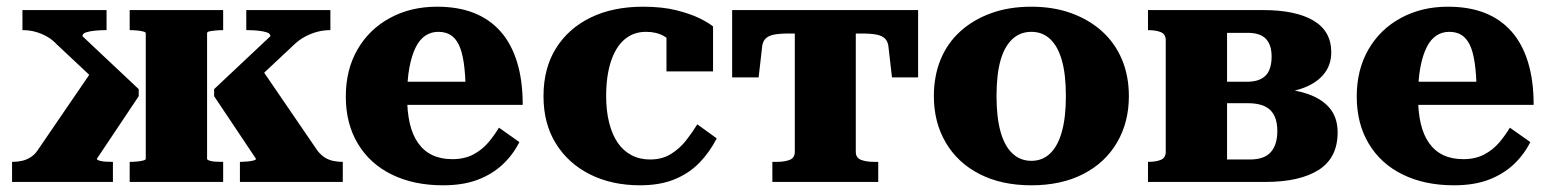

<svg xmlns="http://www.w3.org/2000/svg" viewBox="-20 -543 4624 573"><path d="M1003 0H696V-60H699Q707 -60 718 -61Q729 -62 736.5 -64Q744 -66 744 -69L619 -256V-277L787 -435Q787 -443 776 -446.5Q765 -450 750 -451.5Q735 -453 722 -453H715V-513H966V-453H964Q945 -453 926.5 -448Q908 -443 891 -434Q874 -425 859 -411L714 -275L752 -350L927 -94Q937 -81 948.5 -73.5Q960 -66 973.5 -63Q987 -60 1001 -60H1003ZM16 0V-60H18Q32 -60 45.5 -63Q59 -66 71 -73.5Q83 -81 92 -94L267 -350L294 -275L149 -411Q136 -425 120 -434Q104 -443 86 -448Q68 -453 49 -453H47V-513H298V-453H291Q279 -453 263.5 -451.5Q248 -450 237 -446.5Q226 -443 226 -435L394 -277V-256L269 -69Q269 -66 277 -63.5Q285 -61 295.5 -60.5Q306 -60 314 -60H317V0ZM367 -453V-513H646V-453H643Q634 -453 623.5 -452Q613 -451 605.5 -449.5Q598 -448 598 -444V-69Q598 -66 605.5 -63.5Q613 -61 623.5 -60.5Q634 -60 643 -60H646V0H367V-60H370Q379 -60 389.5 -61Q400 -62 407.5 -64Q415 -66 415 -69V-444Q415 -447 407.5 -449Q400 -451 389.5 -452Q379 -453 370 -453Z M1195 -254Q1195 -209 1203 -174.5Q1211 -140 1228 -116Q1245 -92 1270.5 -80Q1296 -68 1330 -68Q1366 -68 1392.5 -82Q1419 -96 1437.5 -118Q1456 -140 1469 -162L1530 -119Q1511 -81 1480 -52Q1449 -23 1405.5 -6.5Q1362 10 1302 10Q1215 10 1149.5 -22Q1084 -54 1048 -114Q1012 -174 1012 -255Q1012 -335 1047 -395.5Q1082 -456 1144 -489.5Q1206 -523 1284 -523Q1347 -523 1394 -504.5Q1441 -486 1473.5 -449.5Q1506 -413 1523 -358Q1540 -303 1540 -230H1168V-299H1392L1370 -271Q1369 -322 1364 -356Q1359 -390 1349 -410Q1339 -430 1324 -439Q1309 -448 1288 -448Q1267 -448 1250 -437Q1233 -426 1221 -402.5Q1209 -379 1202 -342.5Q1195 -306 1195 -254Z M1920 -67Q1956 -67 1982.5 -83.5Q2009 -100 2028 -124.5Q2047 -149 2061 -172L2119 -130Q2098 -89 2067.5 -57.5Q2037 -26 1993.5 -8Q1950 10 1890 10Q1806 10 1741 -22.5Q1676 -55 1639 -114.5Q1602 -174 1602 -256Q1602 -339 1639 -398.5Q1676 -458 1742.5 -490.5Q1809 -523 1899 -523Q1956 -523 1998 -512.5Q2040 -502 2067.5 -488.5Q2095 -475 2108 -464V-330H1969V-459Q1982 -457 1989.5 -450.5Q1997 -444 2000.5 -435.5Q2004 -427 2002.5 -418Q2001 -409 1995 -403Q1983 -423 1961 -435.5Q1939 -448 1908 -448Q1870 -448 1843.5 -425Q1817 -402 1803 -359Q1789 -316 1789 -256Q1789 -212 1798 -176.5Q1807 -141 1823.5 -117Q1840 -93 1864.5 -80Q1889 -67 1920 -67Z M2443 -443V-513H2720V-312H2642L2632 -399Q2631 -417 2622.5 -426.5Q2614 -436 2597 -439.5Q2580 -443 2551 -443ZM2443 -443H2335Q2306 -443 2289 -439.5Q2272 -436 2263.5 -426.5Q2255 -417 2254 -399L2244 -312H2165V-513H2443ZM2534 -90Q2534 -72 2549.5 -66Q2565 -60 2587 -60H2601V0H2285V-60H2299Q2322 -60 2337 -66Q2352 -72 2352 -90V-513H2534Z M3349 -256Q3349 -178 3313.5 -117.5Q3278 -57 3212.5 -23.5Q3147 10 3058 10Q2969 10 2903.5 -23.5Q2838 -57 2802.5 -117.5Q2767 -178 2767 -256Q2767 -316 2787 -365Q2807 -414 2845.5 -449Q2884 -484 2937.5 -503.5Q2991 -523 3058 -523Q3124 -523 3177.5 -503.5Q3231 -484 3269.5 -449Q3308 -414 3328.5 -365Q3349 -316 3349 -256ZM2954 -256Q2954 -193 2966 -150Q2978 -107 3001.5 -85Q3025 -63 3058 -63Q3091 -63 3114 -85Q3137 -107 3149 -150Q3161 -193 3161 -256Q3161 -321 3149 -363Q3137 -405 3114 -426.5Q3091 -448 3058 -448Q3025 -448 3001.5 -426.5Q2978 -405 2966 -363Q2954 -321 2954 -256Z M3406 -513H3748Q3847 -513 3900 -481.5Q3953 -450 3953 -387Q3953 -347 3928.5 -319Q3904 -291 3859.5 -277Q3815 -263 3753 -263L3788 -289V-255L3758 -280Q3824 -280 3872 -266Q3920 -252 3946 -223Q3972 -194 3972 -148Q3972 -72 3915.5 -36Q3859 0 3756 0H3406V-60H3407Q3430 -60 3444.5 -66Q3459 -72 3459 -90V-423Q3459 -441 3444.5 -447Q3430 -453 3407 -453H3406ZM3642 -67H3710Q3753 -67 3772.5 -89Q3792 -111 3792 -152Q3792 -194 3771 -214.5Q3750 -235 3704 -235H3609V-299H3702Q3728 -299 3744.5 -308Q3761 -317 3768 -334Q3775 -351 3775 -374Q3775 -409 3758 -427Q3741 -445 3704 -445H3642Z M4212 -254Q4212 -209 4220 -174.5Q4228 -140 4245 -116Q4262 -92 4287.5 -80Q4313 -68 4347 -68Q4383 -68 4409.5 -82Q4436 -96 4454.5 -118Q4473 -140 4486 -162L4547 -119Q4528 -81 4497 -52Q4466 -23 4422.5 -6.5Q4379 10 4319 10Q4232 10 4166.5 -22Q4101 -54 4065 -114Q4029 -174 4029 -255Q4029 -335 4064 -395.5Q4099 -456 4161 -489.5Q4223 -523 4301 -523Q4364 -523 4411 -504.5Q4458 -486 4490.5 -449.5Q4523 -413 4540 -358Q4557 -303 4557 -230H4185V-299H4409L4387 -271Q4386 -322 4381 -356Q4376 -390 4366 -410Q4356 -430 4341 -439Q4326 -448 4305 -448Q4284 -448 4267 -437Q4250 -426 4238 -402.5Q4226 -379 4219 -342.5Q4212 -306 4212 -254Z"/></svg>

Font: Roboto Serif 36pt
Style: Bold
Weight: 700
Version: Version 1.008